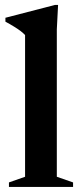

<svg xmlns="http://www.w3.org/2000/svg" viewBox="-20 -742 325 762"><path d="M205.5 -40.5 270 -18V0H15.5V-18L79.5 -40.5V-603Q72.5 -610.5 61.8 -618.8Q51 -627 36 -636.2Q21 -645.5 1.5 -656V-671.5L198.5 -722.5H210.5L205.5 -625.5Z"/></svg>

Font: Newsreader 36pt SemiBold
Style: Regular
Weight: 600
Designer: Hugues Gentile
Foundry: Production Type
Version: Version 1.003